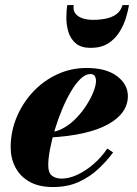

<svg xmlns="http://www.w3.org/2000/svg" viewBox="-20 -744 554 774"><path d="M193.5 10Q136 10 98.2 -11.8Q60.5 -33.5 41.8 -69.8Q23 -106 23 -150Q23 -213.5 47 -271Q71 -328.5 113 -373.5Q155 -418.5 210.5 -444.2Q266 -470 329 -470Q408 -470 451.8 -437Q495.5 -404 495.5 -356.5Q495.5 -322 475.2 -293.2Q455 -264.5 415 -242.5Q375 -220.5 315.2 -207Q255.5 -193.5 176.5 -189.5V-210Q208.5 -212 237.2 -228.5Q266 -245 289.5 -270Q313 -295 330.5 -323Q348 -351 357.5 -376.2Q367 -401.5 367 -417.5Q367 -429.5 362 -437.5Q357 -445.5 343.5 -445.5Q325 -445.5 305 -426.5Q285 -407.5 266 -375.2Q247 -343 230.5 -303.5Q214 -264 201.5 -222.8Q189 -181.5 181.8 -143.5Q174.5 -105.5 174.5 -77.5Q174.5 -47.5 189.5 -35.8Q204.5 -24 228.5 -24Q258 -24 291.2 -39.2Q324.5 -54.5 356.2 -81.8Q388 -109 412.5 -145L436 -129.5Q411 -95.5 377 -63.5Q343 -31.5 298 -10.8Q253 10 193.5 10ZM345.5 -551Q307 -551 285.8 -569Q264.5 -587 256 -614.5Q247.5 -642 247.5 -671.5Q247.5 -701 251 -723.5H277Q274 -703.5 283.2 -690.5Q292.5 -677.5 311 -670.8Q329.5 -664 355.5 -664Q381.5 -664 406 -668.8Q430.5 -673.5 448.5 -686.2Q466.5 -699 474 -723.5H500Q496.5 -701 487.5 -671.5Q478.5 -642 461.2 -614.5Q444 -587 415.8 -569Q387.5 -551 345.5 -551Z"/></svg>

Font: Bodoni Moda 9pt ExtraBold
Style: Italic
Weight: 800
Italic angle: -13°
Designer: Owen Earl
Foundry: indestructible type
Version: Version 2.004